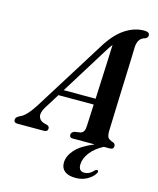

<svg xmlns="http://www.w3.org/2000/svg" viewBox="-185 -800 909 1108"><g transform="rotate(15 269.5 -246.0)"><path d="M99 -131Q77.5 -95.5 84.2 -72.5Q91 -49.5 118 -42L136.5 -37.5Q150 -31 150 -20.5Q150 0 126.5 0H-30.5Q-52.5 0 -52.5 -18Q-52.5 -26 -47.5 -32Q-42.5 -38 -28.5 -45.5Q-9 -52.5 13 -76.8Q35 -101 58.5 -139L316 -551Q365.5 -633 421.8 -670.8Q478 -708.5 537 -708.5Q569.5 -708.5 569.5 -688Q569.5 -675 555 -667.5Q534 -662.5 522 -646.8Q510 -631 508.5 -600.5Q508 -581 506.8 -541Q505.5 -501 503.5 -449.2Q501.5 -397.5 499.5 -342Q497.5 -286.5 495.8 -235.5Q494 -184.5 492.8 -146.5Q491.5 -108.5 491 -92Q491.5 -69 497.8 -58.2Q504 -47.5 532 -38Q543.5 -32 543.5 -20Q543.5 0 520.5 0H485Q435 26 408 62.2Q381 98.5 380.5 133Q380 173.5 414.5 173.5Q444.5 173.5 468.5 146.5Q478.5 137 485.5 139.5Q489 140.5 490 146Q491 151.5 485 160Q471.5 182 441.5 198.8Q411.5 215.5 373.5 215.5Q330 215.5 307.8 197.8Q285.5 180 286 147.5Q286.5 107.5 320.2 69.5Q354 31.5 430.5 0H298.5Q279.5 0 280 -18Q280 -32 297.5 -39.5L334.5 -45.5Q358.5 -52.5 359.5 -89.5Q360.5 -107.5 362 -142Q363.5 -176.5 365.5 -220.5H155ZM346 -528 177 -256H367.5Q370 -312.5 372.8 -373.8Q375.5 -435 378 -489.8Q380.5 -544.5 381.5 -581.5Q374.5 -572.5 366 -559.8Q357.5 -547 346 -528Z"/></g></svg>

Font: Fraunces 144pt S050 SemiBold
Style: Italic
Weight: 600
Italic angle: -16°
Version: Version 1.000; ttfautohint (v1.8.3)